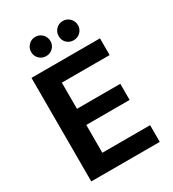

<svg xmlns="http://www.w3.org/2000/svg" viewBox="-212 -1010 1010 1124"><g transform="rotate(-30 292.5 -448.5)"><path d="M68 0V-700H531V-587H208V-410H501V-301H208V-113H531V0ZM207 -767Q180 -767 161 -785.5Q142 -804 142 -831Q142 -859 161 -878Q180 -897 207 -897Q234 -897 253 -878Q272 -859 272 -831Q272 -804 253 -785.5Q234 -767 207 -767ZM393 -767Q365 -767 346.5 -785.5Q328 -804 328 -831Q328 -859 346.5 -878Q365 -897 393 -897Q420 -897 439 -878Q458 -859 458 -831Q458 -804 439 -785.5Q420 -767 393 -767Z"/></g></svg>

Font: DM Sans ExtraBold
Style: Regular
Weight: 800
Designer: Colophon Foundry, Jonny Pinhorn
Foundry: Colophon Foundry
Version: Version 4.004; ttfautohint (v1.8.4.7-5d5b)